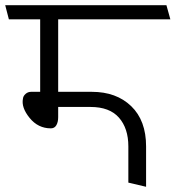

<svg xmlns="http://www.w3.org/2000/svg" viewBox="-31 -700 673 736"><path d="M192 -626V-348H321Q415 -348 472 -293Q529 -238 529 -139V16L461 0V-139Q461 -208 425 -249Q389 -290 316 -290H192V-251Q192 -232 185 -220Q178 -208 164 -208Q115 -208 82.5 -248Q50 -288 57 -322Q58 -332 67 -340Q76 -348 88 -348H123V-626H3L-11 -680H607L622 -626Z"/></svg>

Font: Palanquin Light
Style: Regular
Weight: 300
Designer: Pria Ravichandran
Version: Version 1.0.4